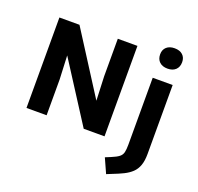

<svg xmlns="http://www.w3.org/2000/svg" viewBox="-171 -975 1462 1418"><g transform="rotate(20 560.0 -265.5)"><path d="M86.9 0V-710.9H244.6L553.7 -226.6L545.9 -415.5V-710.9H700.2V0H536.6L236.8 -467.3L245.1 -281.2V0ZM806.6 258.3 755.4 144.5 797.9 127Q838.4 110.4 857.2 95.5Q876 80.6 881.3 58.1Q886.7 35.6 886.7 -2.4V-528.3H1043.5V13.2Q1043.5 67.4 1030.5 103.5Q1017.6 139.6 992.4 163.6Q967.3 187.5 930.9 205.6Q894.5 223.6 847.2 241.7ZM965.3 -628.9Q925.3 -628.9 902.1 -650.6Q878.9 -672.4 878.9 -710.4Q878.9 -746.6 902.1 -767.6Q925.3 -788.6 965.3 -788.6Q1005.9 -788.6 1028.8 -767.6Q1051.8 -746.6 1051.8 -710.4Q1051.8 -672.4 1028.8 -650.6Q1005.9 -628.9 965.3 -628.9Z"/></g></svg>

Font: Comme
Style: Bold
Weight: 700
Version: Version 1.000;gftools[0.9.27]